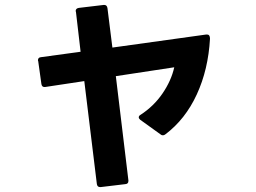

<svg xmlns="http://www.w3.org/2000/svg" viewBox="-20 -712 1040 779"><path d="M386 47Q375 47 373 35L322 -383L163 -359H160Q150 -359 148 -371L135 -464Q134 -465 134 -467Q134 -479 146 -480L307 -502L288 -665Q287 -665 287 -667Q287 -678 300 -680L401 -692H403Q414 -692 416 -679L436 -519L817 -572H820Q832 -572 832 -555Q825 -430 778.5 -329Q732 -228 651 -167Q646 -163 641 -163Q635 -163 631 -167L549 -226Q543 -231 543 -236Q543 -242 550 -246Q604 -281 639.5 -333Q675 -385 687 -439L450 -403L501 20V22Q501 34 489 35L389 47Z"/></svg>

Font: LINE Seed JP_TTF Bold
Style: Regular
Weight: 700
Designer: LINE & Fontrix & Fontworks
Version: Version 1.009